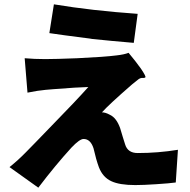

<svg xmlns="http://www.w3.org/2000/svg" viewBox="-20 -821 880 887"><path d="M157 46 24 -49Q65 -82 99 -117Q110 -129 145 -164Q201 -222 233 -255Q330 -354 388 -419Q340 -418 227 -409Q202 -407 191 -406Q156 -403 107 -393L94 -552Q138 -548 189 -548Q235 -548 337 -552Q464 -558 518 -565Q554 -569 574 -577Q606 -539 631 -504Q656 -467 651.5 -463.5Q647 -460 640 -461Q630 -462 620 -455Q605 -443 590 -431Q482 -337 451 -302Q467 -302 487 -291Q518 -277 535 -229Q539 -217 547 -189Q555 -164 558 -154Q570 -114 616 -114Q710 -114 802 -129L792 22Q764 26 702 30Q642 34 605 34Q532 34 494 16Q455 -2 437 -48Q424 -83 412 -136Q398 -179 366 -179Q348 -179 310 -139Q236 -58 157 46ZM598 -623Q491 -632 406 -641Q402 -642 394 -643Q260 -660 208 -668L229 -801Q403 -772 616 -757Z"/></svg>

Font: GenSekiGothic TW H
Style: Regular
Weight: 900
Version: Version 1.501;PS 1;hotconv 16.6.51;makeotf.lib2.5.65220